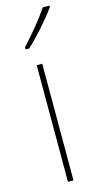

<svg xmlns="http://www.w3.org/2000/svg" viewBox="-120 -801 438 838"><g transform="rotate(-15 99.0 -382.0)"><path d="M198 -757V-764H168C135 -715 93 -665 48 -616V-606H64C107 -645 164 -709 198 -757ZM102 0V-527H77V0Z"/></g></svg>

Font: Noto Sans Armenian Condensed Thin
Style: Regular
Weight: 100
Width: 3
Designer: Monotype Design Team
Foundry: Monotype Imaging Inc.
Version: Version 2.008